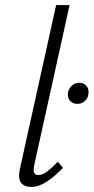

<svg xmlns="http://www.w3.org/2000/svg" viewBox="-20 -731 369 756"><path d="M103 5Q85 5 72.5 -2.5Q60 -10 56.5 -26.5Q53 -43 59 -69L201 -711H254L115 -82Q111 -63 114 -52.5Q117 -42 131 -42Q148 -42 166 -56Q184 -70 208 -94L228 -70Q194 -35 163 -15Q132 5 103 5ZM285 -322Q272 -322 263 -328Q254 -334 250 -344Q246 -354 248 -367Q251 -383 263 -394Q275 -405 292 -405Q305 -405 314 -398.5Q323 -392 326.5 -382Q330 -372 328 -360Q326 -343 313.5 -332.5Q301 -322 285 -322Z"/></svg>

Font: Ysabeau Infant Light
Style: Italic
Weight: 300
Italic angle: -12°
Designer: Christian Thalmann (Catharsis Fonts)
Version: Version 2.001;gftools[0.9.30]; featfreeze: ss01,ss02,lnum